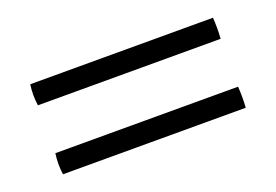

<svg xmlns="http://www.w3.org/2000/svg" viewBox="-48 -474 678 471"><g transform="rotate(-20 290.5 -238.5)"><path d="M52 -356H529Q531 -328 529 -301H52Q48 -328 52 -356ZM52 -176H529Q531 -148 529 -121H52Q48 -148 52 -176Z"/></g></svg>

Font: Tiro Devanagari Hindi
Style: Regular
Weight: 400
Designer: Devanagari: John Hudson & Fiona Ross. Latin: John Hudson.
Foundry: Tiro Typeworks Ltd.
Version: Version 1.52